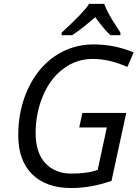

<svg xmlns="http://www.w3.org/2000/svg" viewBox="-20 -951 717 981"><path d="M211.9 -117.2Q261.7 -64 344.7 -64Q427.2 -64 479 -83L525.9 -299.8H384.8L400.9 -374H625L549.8 -26.9Q444.3 9.8 345.2 9.8Q215.8 9.8 144.5 -60.5Q73.2 -130.9 73.2 -260.3Q73.2 -389.6 123 -497.1Q172.9 -604.5 260.3 -664.1Q348.1 -723.6 457 -724.1Q565.9 -724.1 663.1 -683.1L630.9 -608.9Q538.1 -649.9 455.1 -649.9Q372.1 -650.4 304.7 -600.6Q237.3 -550.8 199.7 -461.9Q162.1 -373 162.1 -271.5Q162.1 -169.9 211.9 -117.2ZM595.2 -771H544.9Q517.1 -794.4 466.3 -863.3Q400.9 -805.2 348.1 -771H294.9V-784.2Q411.6 -891.1 435.1 -931.2H512.2Q530.3 -882.8 574.7 -816.4L595.2 -784.2Z"/></svg>

Font: OpenSans-Italic
Style: Italic
Weight: 400
Italic angle: -12°
Foundry: Ascender Corporation
Version: Version 1.10